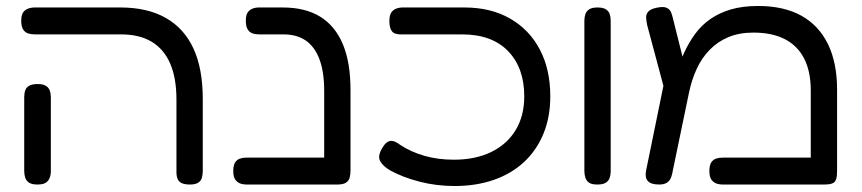

<svg xmlns="http://www.w3.org/2000/svg" viewBox="-20 -607 2881 642"><path d="M615 10Q597 10 587 5Q577 0 573.5 -9.5Q570 -19 570 -29V-274Q570 -346 549 -394.5Q528 -443 487 -467.5Q446 -492 385 -492H97Q84 -492 73.5 -495.5Q63 -499 57 -509Q51 -519 51 -537Q51 -556 57 -565Q63 -574 73.5 -578Q84 -582 96 -582H382Q473 -582 534.5 -547Q596 -512 627 -444.5Q658 -377 658 -276V-36Q658 -23 655 -12.5Q652 -2 642.5 4Q633 10 615 10ZM105 10Q87 10 77.5 4Q68 -2 64.5 -12.5Q61 -23 61 -35V-282Q61 -295 64.5 -305Q68 -315 78 -320.5Q88 -326 106 -326Q124 -326 133.5 -320Q143 -314 146.5 -304Q150 -294 150 -281V-34Q150 -22 146 -12Q142 -2 133 4Q124 10 105 10Z M1108 10Q1091 10 1081 5Q1071 0 1067.5 -9.5Q1064 -19 1064 -29V-303Q1064 -366 1048.5 -408Q1033 -450 1003 -471Q973 -492 928 -492H847Q834 -492 824 -495.5Q814 -499 808 -509Q802 -519 802 -537Q802 -556 808 -565Q814 -574 824 -578Q834 -582 846 -582H925Q1001 -582 1051 -551Q1101 -520 1126.5 -459Q1152 -398 1152 -306V-36Q1152 -23 1149 -12.5Q1146 -2 1136.5 4Q1127 10 1108 10ZM805 10Q792 10 782 6Q772 2 766 -7.5Q760 -17 760 -35Q760 -54 766 -63.5Q772 -73 782 -76.5Q792 -80 804 -80H1112L1111 10Z M1500 15Q1439 15 1383 0.5Q1327 -14 1285 -37Q1268 -47 1258.5 -58Q1249 -69 1248 -78Q1247 -86 1250 -95Q1253 -104 1258 -112Q1265 -124 1272.5 -130Q1280 -136 1288 -136Q1295 -136 1302.5 -132.5Q1310 -129 1319 -122Q1354 -99 1399 -86Q1444 -73 1498 -73Q1570 -73 1623 -99Q1676 -125 1704.5 -172.5Q1733 -220 1733 -285Q1733 -380 1679 -436Q1625 -492 1525 -492H1318Q1308 -492 1299.5 -495.5Q1291 -499 1286.5 -509.5Q1282 -520 1282 -537Q1282 -555 1288 -564.5Q1294 -574 1304.5 -578Q1315 -582 1327 -582H1533Q1621 -582 1685.5 -545Q1750 -508 1785 -441.5Q1820 -375 1820 -285Q1820 -215 1797 -159.5Q1774 -104 1732 -65Q1690 -26 1631 -5.5Q1572 15 1500 15Z M1977 10Q1959 10 1950 4Q1941 -2 1937.5 -12.5Q1934 -23 1934 -35V-538Q1934 -550 1937.5 -560Q1941 -570 1950.5 -576Q1960 -582 1978 -582Q1997 -582 2006.5 -575.5Q2016 -569 2019 -559.5Q2022 -550 2022 -537V-34Q2022 -22 2018.5 -12Q2015 -2 2005.5 4Q1996 10 1977 10Z M2779 -307V-35Q2779 -17 2775.5 -7Q2772 3 2762.5 6.5Q2753 10 2735 10H2397Q2384 10 2374 6Q2364 2 2358 -7.5Q2352 -17 2352 -35Q2352 -54 2358 -63.5Q2364 -73 2374 -76.5Q2384 -80 2398 -80H2691V-304Q2691 -368 2669 -411Q2647 -454 2604.5 -476Q2562 -498 2499 -498Q2452 -498 2416 -483Q2380 -468 2353.5 -441Q2327 -414 2310 -377.5Q2293 -341 2284 -298L2230 -38Q2228 -25 2224 -14Q2220 -3 2210.5 3.5Q2201 10 2184 10Q2157 10 2146.5 -1.5Q2136 -13 2140 -35L2211 -382L2243 -362Q2253 -399 2268.5 -432.5Q2284 -466 2305 -494.5Q2326 -523 2355.5 -543.5Q2385 -564 2424 -575.5Q2463 -587 2515 -587Q2601 -587 2659.5 -554.5Q2718 -522 2748.5 -459.5Q2779 -397 2779 -307ZM2209 -280 2144 -523Q2141 -537 2140.5 -548.5Q2140 -560 2148 -568.5Q2156 -577 2175 -581Q2198 -586 2209 -581Q2220 -576 2224 -565.5Q2228 -555 2230 -546L2277 -358Z"/></svg>

Font: Fredoka SemiExpanded
Style: Regular
Weight: 400
Width: 6
Designer: Ben Nathan
Foundry: Milena B. Brandão, Ben Nathan
Version: Version 2.001